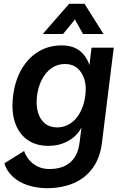

<svg xmlns="http://www.w3.org/2000/svg" viewBox="-20 -756 664 1011"><path d="M399 -6 409 -85Q394 -55 368 -33.5Q342 -12 308.5 0Q275 12 235 12Q169 12 124 -20Q79 -52 59 -111Q39 -170 49 -252Q60 -336 95.5 -395Q131 -454 184.5 -485.5Q238 -517 305 -517Q348 -517 377 -502.5Q406 -488 424 -464.5Q442 -441 451 -413L462 -505H579L517 -6Q508 73 469.5 127Q431 181 369 208Q307 235 224 235Q170 234 124 218.5Q78 203 46.5 173.5Q15 144 3 104L107 39Q115 64 133.5 86Q152 108 179 121Q206 134 239 134Q310 134 350.5 98.5Q391 63 399 -6ZM283 -85Q322 -86 352.5 -107Q383 -128 403 -166Q423 -204 429 -252Q436 -300 424.5 -337.5Q413 -375 387.5 -397Q362 -419 323 -419Q282 -419 251 -397Q220 -375 200.5 -337Q181 -299 175 -253Q169 -203 179.5 -165.5Q190 -128 216 -106.5Q242 -85 283 -85ZM205 -577 344 -736H425L525 -577H417L349 -700H413L312 -577Z"/></svg>

Font: Inclusive Sans SemiBold
Style: Italic
Weight: 600
Italic angle: -7°
Designer: Olivia King
Foundry: Olivia King
Version: Version 2.004